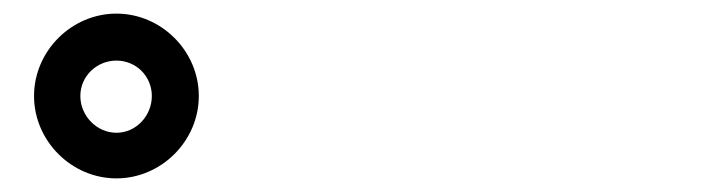

<svg xmlns="http://www.w3.org/2000/svg" viewBox="-20 -849 1040 282"><path d="M30 -708C30 -642 85 -587 151 -587C217 -587 272 -642 272 -708C272 -774 217 -829 151 -829C85 -829 30 -774 30 -708ZM98 -708C98 -737 122 -760 151 -760C180 -760 203 -737 203 -708C203 -679 180 -654 151 -654C122 -654 98 -679 98 -708Z"/></svg>

Font: Noto Sans CJK TC Black
Style: Regular
Weight: 900
Designer: Ryoko NISHIZUKA 西塚涼子 (kana, bopomofo & ideographs); Paul D. Hunt (Latin, Greek & Cyrillic); Sandoll Communications 산돌커뮤니
Foundry: Adobe
Version: Version 2.004;hotconv 1.0.118;makeotfexe 2.5.65603